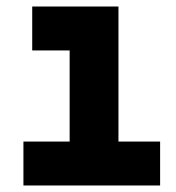

<svg xmlns="http://www.w3.org/2000/svg" viewBox="-20 -570 540 590"><path d="M472 0V-135H344V-550H79V-415H194V-135H52V0Z"/></svg>

Font: Tekne LDO ExtraBold
Style: Regular
Weight: 800
Monospace: yes
Designer: Alessio Laiso, Mario Rullo, Paolo Rosset
Foundry: Alessio Laiso
Version: Version 1.000;hotconv 1.0.109;makeotfexe 2.5.65596